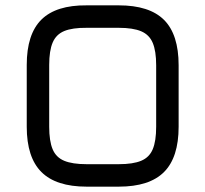

<svg xmlns="http://www.w3.org/2000/svg" viewBox="-20 -698 768 718"><path d="M304 0Q189.5 0 134.8 -54.8Q80 -109.5 80 -224V-455Q80 -570.5 135 -624.8Q190 -679 304 -678H424Q539 -678 593.5 -623.5Q648 -569 648 -454V-224Q648 -109.5 593.5 -54.8Q539 0 424 0ZM304 -84H424Q477.5 -84 508 -96.8Q538.5 -109.5 551.2 -140Q564 -170.5 564 -224V-454Q564 -507 551.2 -537.5Q538.5 -568 508 -581Q477.5 -594 424 -594H304Q251 -594.5 220.5 -582Q190 -569.5 177 -539Q164 -508.5 164 -455V-224Q164 -170.5 176.8 -140Q189.5 -109.5 220 -96.8Q250.5 -84 304 -84Z"/></svg>

Font: Jura Light
Style: Bold
Weight: 700
Version: Version 5.104